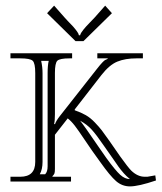

<svg xmlns="http://www.w3.org/2000/svg" viewBox="-20 -644 573 681"><path d="M440.9 -8.8Q435.1 -13.2 429.2 -19Q423.3 -24.9 419.2 -29.3Q415 -33.7 408.9 -41.5Q402.8 -49.3 400.4 -52.7Q397.9 -56.2 392.1 -64.7Q386.2 -73.2 384.8 -75.2L347.2 -128.9Q322.3 -165.5 305.4 -184.1Q288.6 -202.6 264.2 -215.8Q280.3 -195.8 329.1 -124L356.9 -84Q389.6 -39.1 406.5 -23.9Q423.3 -8.8 440.9 -8.8ZM148.9 -384.8Q148.9 -412.1 152.8 -428.2H126Q130.9 -406.2 130.9 -384.8V-69.8Q130.9 -43.5 121.1 -25.9H140.1Q148.9 -34.7 148.9 -54.2V-174.8V-238.8ZM17.1 -455.1H235.8V-437H227.1Q191.9 -437 183.3 -428.5Q174.8 -419.9 174.8 -384.8V-238.8Q174.8 -213.9 171.9 -205.1L174.8 -203.1Q179.2 -215.8 191.9 -231.9L323.2 -398.9Q335 -414.1 342.5 -421.9Q350.1 -429.7 352.5 -430.9Q355 -432.1 361.8 -435.1V-437H325.2V-455.1H486.8V-437H463.9Q424.3 -437 396.2 -425.5Q368.2 -414.1 339.8 -377.9L245.1 -255.9V-252.9Q267.6 -245.1 284.2 -235.6Q300.8 -226.1 316.4 -209.7Q332 -193.4 340.8 -181.9Q349.6 -170.4 368.2 -144L405.8 -89.8Q434.1 -50.3 445.8 -38.6Q468.3 -17.1 493.2 -17.1H502.9L530.8 -22L533.2 -3.9Q471.2 17.1 440.9 17.1Q413.1 17.1 391.6 -1.7Q370.1 -20.5 335.9 -68.8L307.1 -108.9Q298.3 -121.1 278.3 -151.1Q258.3 -181.2 245.4 -198Q232.4 -214.8 220.2 -224.1L174.8 -166V-44.9Q174.8 -33.2 173.1 -28.8Q171.4 -24.4 166 -19V-17.1H231.9V0H17.1V-17.1H51.8Q105 -17.1 105 -69.8V-384.8Q105 -419.9 95.9 -428.5Q86.9 -437 51.8 -437H17.1ZM275.9 -498H248L147 -597.2L171.9 -624L209 -582Q213.4 -577.1 220.2 -569.8Q227.1 -562.5 230.7 -558.8Q234.4 -555.2 239.5 -549.6Q244.6 -543.9 247.3 -540.3Q250 -536.6 253.2 -532.5Q256.3 -528.3 257.8 -525.1Q259.3 -522 259.8 -519H264.2Q265.1 -522.9 267.8 -527.6Q270.5 -532.2 276.1 -539.1Q281.7 -545.9 286.1 -550.8Q290.5 -555.7 300.3 -565.7Q310.1 -575.7 315.9 -582L353 -624L377 -597.2Z"/></svg>

Font: FoglihtenNo01
Style: Regular
Weight: 500
Version: Version 0.61